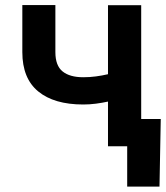

<svg xmlns="http://www.w3.org/2000/svg" viewBox="-20 -566 642 743"><path d="M302.2 -161.6Q189.5 -161.6 127.9 -212.2Q66.4 -262.7 66.4 -364.3V-546.4H194.3V-364.3Q194.3 -312 222.2 -289.6Q250 -267.1 302.2 -267.1Q327.6 -267.1 351.1 -270.3Q374.5 -273.4 397.9 -278.8V-545.9H526.4V0H397.9V-172.9Q375.5 -168 351.1 -164.8Q326.7 -161.6 302.2 -161.6ZM472.2 156.2V0H431.6V-105.5H602.1L597.2 156.2Z"/></svg>

Font: Inter Semi Bold
Style: Regular
Weight: 600
Designer: Rasmus Andersson
Foundry: rsms
Version: Version 4.000;git-e0f93cc